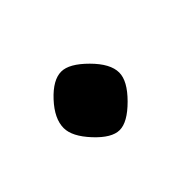

<svg xmlns="http://www.w3.org/2000/svg" viewBox="-42 -184 276 276"><g transform="rotate(-45 95.5 -46.5)"><path d="M30 -46Q30 -65 49 -85.5Q68 -106 85 -106Q101 -106 122 -85Q143 -64 143 -46Q143 -29 122 -8Q101 13 85 13Q69 13 49.5 -8Q30 -29 30 -46Z"/></g></svg>

Font: Kurale
Style: Regular
Weight: 400
Designer: Eduardo Rodriguez Tunni
Foundry: Eduardo Rodriguez Tunni
Version: Version 2.000